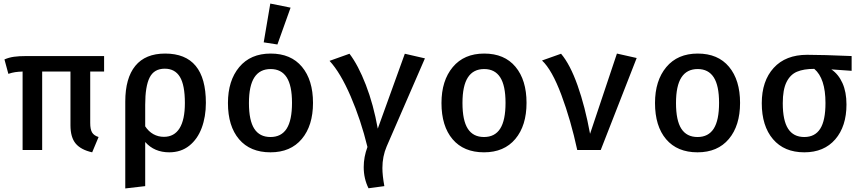

<svg xmlns="http://www.w3.org/2000/svg" viewBox="-20 -843 4840 1079"><path d="M487 -441V-152Q487 -116 497.5 -98.5Q508 -81 534 -73L498 13Q435 -1 405.5 -36Q376 -71 376 -139V-441H217V0H107V-441Q82 -440 65 -437.5Q48 -435 27 -428L5 -509Q30 -520 58.5 -524Q87 -528 128 -528H565V-441Z M1137 -265Q1137 -187 1113.5 -124Q1090 -61 1043.5 -24Q997 13 931 13Q847 13 796 -45V203L684 216V-272Q684 -404 740.5 -473Q797 -542 908 -542Q1137 -542 1137 -265ZM796 -254V-133Q815 -104 842 -89Q869 -74 901 -74Q959 -74 989 -122Q1019 -170 1019 -264Q1019 -365 991 -411Q963 -457 906 -457Q846 -457 821 -407.5Q796 -358 796 -254Z M1739 -265Q1739 -137 1676 -62Q1613 13 1500 13Q1386 13 1323.5 -60.5Q1261 -134 1261 -264Q1261 -390 1324.5 -466Q1388 -542 1501 -542Q1615 -542 1677 -467.5Q1739 -393 1739 -265ZM1379 -264Q1379 -166 1409 -119.5Q1439 -73 1500 -73Q1561 -73 1591 -120Q1621 -167 1621 -265Q1621 -362 1591 -408.5Q1561 -455 1501 -455Q1440 -455 1409.5 -408Q1379 -361 1379 -264ZM1613 -800 1539 -593 1462 -605 1499 -823Z M2368 -515 2153 -20Q2129 36 2129 101Q2129 143 2140 203L2051 215Q2024 161 2024 96Q2024 39 2045 -17Q2008 -169 1950.5 -302Q1893 -435 1832 -501L1944 -541Q1993 -477 2036 -366Q2079 -255 2103 -120L2255 -541Z M2939 -265Q2939 -137 2876 -62Q2813 13 2700 13Q2586 13 2523.5 -60.5Q2461 -134 2461 -264Q2461 -390 2524.5 -466Q2588 -542 2701 -542Q2815 -542 2877 -467.5Q2939 -393 2939 -265ZM2579 -264Q2579 -166 2609 -119.5Q2639 -73 2700 -73Q2761 -73 2791 -120Q2821 -167 2821 -265Q2821 -362 2791 -408.5Q2761 -455 2701 -455Q2640 -455 2609.5 -408Q2579 -361 2579 -264Z M3026 -503 3133 -541Q3184 -481 3226 -362.5Q3268 -244 3296 -91L3447 -542L3558 -517L3356 0H3224Q3188 -167 3135 -309Q3082 -451 3026 -503Z M4139 -265Q4139 -137 4076 -62Q4013 13 3900 13Q3786 13 3723.5 -60.5Q3661 -134 3661 -264Q3661 -390 3724.5 -466Q3788 -542 3901 -542Q4015 -542 4077 -467.5Q4139 -393 4139 -265ZM3779 -264Q3779 -166 3809 -119.5Q3839 -73 3900 -73Q3961 -73 3991 -120Q4021 -167 4021 -265Q4021 -362 3991 -408.5Q3961 -455 3901 -455Q3840 -455 3809.5 -408Q3779 -361 3779 -264Z M4766 -445 4652 -453Q4692 -426 4714.5 -376Q4737 -326 4737 -256Q4737 -133 4674 -60Q4611 13 4500 13Q4387 13 4324 -61Q4261 -135 4261 -263Q4261 -388 4328 -461.5Q4395 -535 4516 -535Q4603 -535 4766 -528ZM4619 -264Q4619 -403 4556 -456Q4497 -456 4459 -440Q4421 -424 4400 -381.5Q4379 -339 4379 -263Q4379 -166 4409 -119.5Q4439 -73 4500 -73Q4560 -73 4589.5 -119.5Q4619 -166 4619 -264Z"/></svg>

Font: Fira Mono Medium
Style: Regular
Weight: 500
Designer: Carrois Corporate & Edenspiekermann AG
Foundry: Carrois Corporate GbR & Edenspiekermann AG
Version: Version 3.206